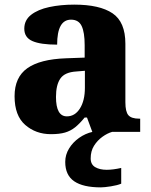

<svg xmlns="http://www.w3.org/2000/svg" viewBox="-20 -570 654 830"><path d="M200 10Q135 10 89 -30Q43 -70 43 -154Q43 -236 98 -275Q153 -314 265 -318L346 -321V-375Q346 -430 333 -457.5Q320 -485 287 -485Q227 -485 227 -377Q155 -377 120 -392.5Q85 -408 85 -446Q85 -483 114.5 -506Q144 -529 193 -539.5Q242 -550 301 -550Q411 -550 466.5 -512.5Q522 -475 522 -381V-128Q522 -87 535 -72Q548 -57 582 -57H586V0H379L356 -62H346Q324 -35 304.5 -19.5Q285 -4 261 3Q237 10 200 10ZM269 -67Q304 -67 325.5 -101Q347 -135 347 -191V-264L310 -261Q260 -258 241 -230.5Q222 -203 222 -151Q222 -67 269 -67ZM416 240Q339 240 300.5 213.5Q262 187 262 130Q262 99 278.5 72Q295 45 322 26Q349 7 380 0H465Q444 6 422.5 21.5Q401 37 386.5 60Q372 83 372 115Q372 141 391.5 152.5Q411 164 441 164Q455 164 470.5 162Q486 160 504 156V224Q488 231 459.5 235.5Q431 240 416 240Z"/></svg>

Font: Noto Serif Telugu ExtraBold
Style: Regular
Weight: 800
Designer: Jelle Bosma - Monotype Design Team
Foundry: Monotype Imaging Inc.
Version: Version 2.005; ttfautohint (v1.8.4.7-5d5b)